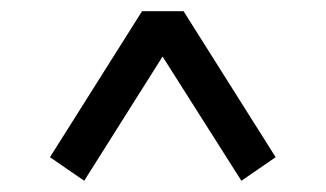

<svg xmlns="http://www.w3.org/2000/svg" viewBox="-20 -515 581 342"><path d="M69 -235 233 -495H307L471 -235L410 -193L245 -453H294L130 -193Z"/></svg>

Font: Source Serif 4 18pt SemiBold
Style: Italic
Weight: 600
Italic angle: -12°
Designer: Frank Grießhammer
Foundry: Adobe Systems Incorporated
Version: Version 4.004;hotconv 1.0.116;makeotfexe 2.5.65601